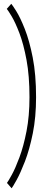

<svg xmlns="http://www.w3.org/2000/svg" viewBox="-20 -772 244 1006"><path d="M41 214.5 16.5 186.5Q23 178 41.8 144Q60.5 110 82 52.2Q103.5 -5.5 119 -84.8Q134.5 -164 134.5 -263Q134.5 -374.5 119 -457.8Q103.5 -541 82 -597.5Q60.5 -654 41.5 -685.8Q22.5 -717.5 15.5 -725.5L39 -752Q45 -746 65.5 -713.2Q86 -680.5 110 -620Q134 -559.5 151.5 -470.5Q169 -381.5 169 -263Q169 -158 151.8 -73Q134.5 12 110.8 73.5Q87 135 67 171Q47 207 41 214.5Z"/></svg>

Font: Imbue Thin
Style: Regular
Weight: 100
Designer: Tyler Finck
Foundry: Etcetera Type Company
Version: Version 1.102